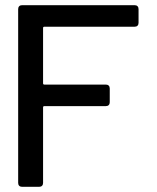

<svg xmlns="http://www.w3.org/2000/svg" viewBox="-20 -720 605 740"><path d="M499 -617H151Q146 -617 146 -612V-399Q146 -394 151 -394H388Q395 -394 399 -390Q403 -386 403 -379V-326Q403 -319 399 -315Q395 -311 388 -311H151Q146 -311 146 -306V-15Q146 -8 142 -4Q138 0 131 0H65Q58 0 54 -4Q50 -8 50 -15V-685Q50 -692 54 -696Q58 -700 65 -700H499Q506 -700 510 -696Q514 -692 514 -685V-632Q514 -625 510 -621Q506 -617 499 -617Z"/></svg>

Font: Barlow_Medium_SS
Style: Regular
Weight: 500
Designer: Jeremy Tribby
Foundry: Jeremy Tribby
Version: Version 1.101 August 23, 2024